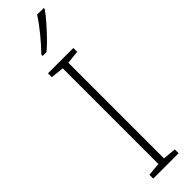

<svg xmlns="http://www.w3.org/2000/svg" viewBox="-324 -935 921 921"><g transform="rotate(-45 136.0 -475.0)"><path d="M222 0H50V-26L117 -32V-681L50 -688V-714H222V-688L155 -681V-32L222 -26ZM257 -943Q241 -920 217 -892.5Q193 -865 167 -838Q141 -811 117 -791H91V-800Q123 -833 157 -874.5Q191 -916 212 -950H257Z"/></g></svg>

Font: Noto Sans Kannada SemiCondensed ExtraLight
Style: Regular
Weight: 200
Width: 4
Designer: Jelle Bosma - Monotype Design Team
Foundry: Monotype Imaging Inc.
Version: Version 2.005; ttfautohint (v1.8.4.7-5d5b)